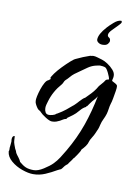

<svg xmlns="http://www.w3.org/2000/svg" viewBox="-153 -504 580 808"><g transform="rotate(10 137.0 -100.0)"><path d="M45 250Q25 250 -2 240.5Q-29 231 -49.5 213.5Q-70 196 -72 174Q-72 172 -71 171Q-70 166 -70.5 161.5Q-71 157 -70 153Q-70 148 -69 142.5Q-68 137 -68 131Q-68 129 -68.5 126.5Q-69 124 -69 121Q-69 113 -65 108L-61 106H-58Q-57 118 -57 124.5Q-57 131 -53 142L-47 158L-42 167L-41 171Q-39 176 -35 181.5Q-31 187 -27 192Q-20 201 -17 209Q-2 222 11 227.5Q24 233 45 233Q63 233 86.5 218Q110 203 122 191Q136 177 146.5 160.5Q157 144 167 127Q202 67 223 7Q244 -53 257 -120Q253 -113 248 -107Q243 -101 238 -96Q234 -90 229 -84Q224 -78 219 -70H216V-67Q204 -62 191.5 -47Q179 -32 168 -24Q155 -14 151.5 -12Q148 -10 147.5 -9.5Q147 -9 143 -3Q136 -2 130.5 1.5Q125 5 118 9Q112 12 104 15Q96 18 85 18Q75 18 57 6.5Q39 -5 32 -13Q30 -16 25 -18.5Q20 -21 17 -25Q13 -30 8 -39Q3 -48 3 -55Q2 -61 5 -75.5Q8 -90 13.5 -106.5Q19 -123 26 -135.5Q33 -148 40 -150Q42 -152 46 -154.5Q50 -157 50 -159V-160L46 -159Q48 -167 59 -182Q70 -197 86 -213.5Q102 -230 116.5 -243Q131 -256 139 -259Q151 -265 167 -271.5Q183 -278 198 -283V-282Q206 -284 210 -284Q217 -284 228.5 -280.5Q240 -277 247 -275Q258 -272 272.5 -262.5Q287 -253 297.5 -241Q308 -229 308 -217V-214Q308 -209 306.5 -204Q305 -199 305 -194Q309 -192 319 -186.5Q329 -181 329 -176Q330 -170 327.5 -154.5Q325 -139 322 -122.5Q319 -106 316 -98Q313 -88 311.5 -76.5Q310 -65 307 -54Q303 -41 297 -29Q291 -17 288 -4L285 8Q283 15 279.5 22Q276 29 273 37Q270 44 262.5 56Q255 68 254 73Q251 85 243.5 95Q236 105 228 113Q227 120 216.5 135Q206 150 204 153Q201 154 201 156Q200 158 193.5 167Q187 176 185 178Q184 182 181 184Q178 186 176 188Q171 192 167 198Q163 204 158 209Q156 210 152 211.5Q148 213 143 216Q121 229 96.5 239.5Q72 250 45 250ZM68 -7Q74 -7 83.5 -9.5Q93 -12 97 -16L98 -17Q100 -19 102 -19Q121 -30 136 -42Q151 -54 167 -68Q169 -70 171.5 -72.5Q174 -75 176 -77L185 -87Q190 -92 195 -97Q200 -102 206 -105L207 -106Q218 -117 228 -127.5Q238 -138 246 -150Q248 -153 250 -156.5Q252 -160 254 -163Q259 -169 263.5 -174Q268 -179 272 -184Q273 -184 273 -186Q275 -188 276 -190Q277 -192 278 -193Q280 -195 284 -196Q288 -197 291 -198Q290 -207 281.5 -224.5Q273 -242 267 -245Q263 -247 255.5 -248Q248 -249 243 -249L228 -246Q210 -242 194.5 -231.5Q179 -221 164 -210L143 -195Q134 -188 127 -179.5Q120 -171 111 -163Q107 -159 105 -153.5Q103 -148 99 -143Q67 -107 54 -62Q52 -55 50 -48Q48 -41 48 -33Q48 -23 52.5 -15Q57 -7 68 -7ZM238 -337Q228 -337 220.5 -342.5Q213 -348 213 -355Q213 -378 244 -412Q252 -421 268.5 -435.5Q285 -450 299 -450Q302 -450 302 -444Q302 -440 290 -428Q278 -416 266 -403.5Q254 -391 254 -382Q254 -375 260.5 -371.5Q267 -368 267 -357Q267 -353 261 -345Q255 -337 238 -337Z"/></g></svg>

Font: Qwitcher Grypen
Style: Bold
Weight: 700
Designer: Robert E. Leuschke
Foundry: Robert E. Leuschke
Version: Version 1.100; ttfautohint (v1.8.3)